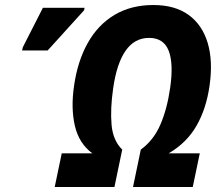

<svg xmlns="http://www.w3.org/2000/svg" viewBox="-20 -745 866 765"><path d="M198 0 226 -134H348Q295 -173 278.5 -243Q262 -313 275 -403Q289 -501 329.5 -573.5Q370 -646 436 -685.5Q502 -725 591 -725Q677 -725 731.5 -685.5Q786 -646 807.5 -574Q829 -502 815 -404Q802 -312 763 -244Q724 -176 652 -134H776L748 0H510L541 -149Q592 -186 619 -248.5Q646 -311 658 -395Q672 -492 652 -543Q632 -594 574 -594Q516 -594 480.5 -543Q445 -492 431 -394Q419 -311 424.5 -248Q430 -185 467 -149L436 0ZM68 -544 71 -557 151 -714H317L315 -704L170 -544Z"/></svg>

Font: Noto Sans Condensed ExtraBold
Style: Italic
Weight: 800
Width: 3
Italic angle: -12°
Designer: Monotype Design Team
Foundry: Monotype Imaging Inc.
Version: Version 2.013; ttfautohint (v1.8.4.7-5d5b)